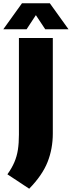

<svg xmlns="http://www.w3.org/2000/svg" viewBox="-65 -971 436 1167"><path d="M112.5 176 -20 88.5Q7 51 22.2 15.2Q37.5 -20.5 43.8 -60.8Q50 -101 50 -152.5V-740H256V-160.5Q256 -67 224.2 13.5Q192.5 94 112.5 176ZM-45 -793 68.5 -951H238L351.5 -793H210L153 -879L96.5 -793Z"/></svg>

Font: Encode Sans Semi Condensed Black
Style: Regular
Weight: 900
Width: 4
Designer: Multiple Designers
Foundry: Impallari Type
Version: Version 3.000; ttfautohint (v1.8.3) -l 8 -r 50 -G 200 -x 14 